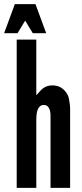

<svg xmlns="http://www.w3.org/2000/svg" viewBox="-45 -911 398 931"><path d="M36 -719H131V-451H133Q142 -461 149.5 -469.5Q157 -478 165.5 -484Q174 -490 184.5 -493.5Q195 -497 209 -497Q258 -497 283 -451Q287 -443 289.5 -431Q292 -419 293.5 -405.5Q295 -392 295 -379.5Q295 -367 295 -358V0H200V-331Q200 -340 200 -352Q200 -364 197 -375.5Q194 -387 187 -394.5Q180 -402 167 -402Q155 -402 147.5 -394.5Q140 -387 136.5 -375.5Q133 -364 132 -352Q131 -340 131 -331V0H36ZM27 -891H127L179 -750H114L77 -811L40 -750H-25Z"/></svg>

Font: Osterbar
Style: Regular
Weight: 500
Width: 3
Designer: Peter Wiegel, Basierend auf Erbar schmal-halbfette Grotesk v. Jacob Erbar
Foundry: Peter Wiegel
Version: Version 1.0